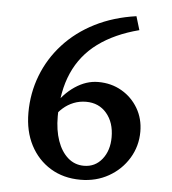

<svg xmlns="http://www.w3.org/2000/svg" viewBox="-47 -634 614 686"><g transform="rotate(5 260.0 -291.0)"><path d="M148.4 -244.1Q175.8 -290 216.3 -317.4Q256.8 -344.7 299.8 -344.7Q346.7 -344.7 383.8 -323.2Q420.9 -301.8 442.9 -264.6Q464.8 -227.5 464.8 -180.7Q464.8 -128.9 438.5 -85.4Q412.1 -42 367.2 -16.6Q322.3 8.8 266.6 8.8Q205.1 8.8 158.7 -19.5Q112.3 -47.9 86.4 -97.7Q60.5 -147.5 60.5 -213.9Q60.5 -284.2 85 -347.7Q109.4 -411.1 155.8 -461.9Q202.1 -512.7 267.6 -545.9Q333 -579.1 415 -590.8L429.7 -542Q342.8 -519.5 283.7 -476.1Q224.6 -432.6 195.3 -366.2Q166 -299.8 166 -210Q166 -160.2 179.2 -122.6Q192.4 -85 216.8 -63.5Q241.2 -42 274.4 -42Q314.5 -42 339.4 -73.2Q364.3 -104.5 364.3 -152.3Q364.3 -205.1 336.4 -237.8Q308.6 -270.5 262.7 -270.5Q239.3 -270.5 218.3 -262.2Q197.3 -253.9 180.2 -238.8Q163.1 -223.6 150.4 -204.1Z"/></g></svg>

Font: Crimson Pro ExtraLight Medium
Style: Regular
Weight: 500
Version: Version 1.002